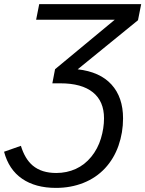

<svg xmlns="http://www.w3.org/2000/svg" viewBox="-55 -708 708 936"><path d="M217.8 208Q117.7 208 52.7 163.3Q-12.2 118.7 -35.2 31.7L46.9 2.9Q66.4 66.9 104.5 99.1Q127 117.7 155.5 126.5Q184.1 135.3 219.2 135.3Q270.5 135.3 314.2 115.5Q357.9 95.7 390.1 56.2Q421.9 17.1 437 -33Q452.1 -83 452.1 -131.3Q452.1 -214.4 397.7 -258.1Q343.3 -301.8 239.3 -301.8H200.2L213.4 -370.6L504.4 -611.8H121.1L136.2 -688H633.3L617.7 -609.4L323.7 -370.1Q432.1 -357.9 488.5 -295.9Q544.9 -233.9 544.9 -130.9Q544.9 -61.5 522.7 2Q500.5 65.4 457 112.3Q413.1 159.2 351.6 183.6Q290 208 217.8 208Z"/></svg>

Font: Arimo
Style: Italic
Weight: 400
Italic angle: -12°
Designer: Steve Matteson
Foundry: Monotype Imaging Inc.
Version: Version 1.33